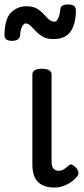

<svg xmlns="http://www.w3.org/2000/svg" viewBox="-51 -823 375 860"><path d="M193 17Q167 17 148 10Q129 3 117 -10Q105 -23 99.5 -42.5Q94 -62 94 -86V-489Q94 -502 104.5 -508.5Q115 -515 136 -515Q158 -515 169 -508.5Q180 -502 180 -489V-96Q180 -83 184 -74.5Q188 -66 195 -62Q202 -58 211 -58Q222 -58 230 -62Q238 -66 245 -72Q252 -78 260 -84Q267 -89 275.5 -83.5Q284 -78 293 -68Q298 -61 300 -52Q302 -43 296 -35Q285 -20 268 -8Q251 4 231.5 10.5Q212 17 193 17ZM188 -648Q160 -648 141.5 -658.5Q123 -669 110 -683Q97 -697 86 -707.5Q75 -718 63 -718Q56 -718 48.5 -705Q41 -692 39 -666Q38 -653 29 -646.5Q20 -640 3 -640Q-31 -640 -31 -666Q-30 -739 -1.5 -767Q27 -795 68 -795Q96 -795 114 -784.5Q132 -774 144 -760.5Q156 -747 167.5 -736.5Q179 -726 194 -726Q202 -726 209.5 -740.5Q217 -755 219 -781Q221 -803 253 -803Q273 -803 281 -796Q289 -789 289 -775Q288 -714 264.5 -681Q241 -648 188 -648Z"/></svg>

Font: Playwrite PL
Style: Regular
Weight: 400
Designer: Veronika Burian, José Scaglione
Foundry: TypeTogether
Version: Version 1.002